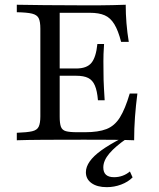

<svg xmlns="http://www.w3.org/2000/svg" viewBox="-20 -591 668 809"><path d="M50.8 0V-31.5Q94.4 -33.1 115.3 -37.9Q136.3 -42.7 143.1 -57.3Q150 -71.8 150 -100.8V-470.2Q150 -500 143.1 -514.1Q136.3 -528.2 115.3 -533.5Q94.4 -538.7 50.8 -539.5V-571Q95.2 -570.2 167.3 -569.4Q239.5 -568.5 335.5 -568.5Q363.7 -568.5 394.4 -568.5Q425 -568.5 454.8 -569.4Q484.7 -570.2 509.7 -571Q509.7 -532.3 512.9 -493.1Q516.1 -454 522.6 -414.5H490.3Q478.2 -462.1 461.7 -489.1Q445.2 -516.1 421 -526.6Q396.8 -537.1 358.9 -537.1H231.5V-99.2Q231.5 -71 236.7 -56.9Q241.9 -42.7 257.7 -38.3Q273.4 -33.9 304.8 -33.9H338.7Q394.4 -33.9 428.6 -47.2Q462.9 -60.5 485.1 -96Q507.3 -131.5 526.6 -196.8H558.9Q552.4 -146.8 548.8 -98.4Q545.2 -50 545.2 0Q505.6 -1.6 454 -2Q402.4 -2.4 334.7 -2.4Q239.5 -2.4 167.7 -2Q96 -1.6 50.8 0ZM204 -271.8V-302.4H359.7V-271.8ZM392.7 -168.5Q389.5 -208.1 379.8 -230.6Q370.2 -253.2 351.6 -262.5Q333.1 -271.8 300.8 -271.8V-302.4Q346 -302.4 365.3 -326.2Q384.7 -350 390.3 -405.6H418.5Q415.3 -358.1 415.7 -333.1Q416.1 -308.1 416.1 -287.1Q416.1 -270.2 416.5 -254.4Q416.9 -238.7 418.1 -218.1Q419.4 -197.6 421 -168.5ZM429.8 197.6Q389.5 197.6 365.7 180.6Q341.9 163.7 341.9 134.7Q341.9 112.1 358.1 89.1Q374.2 66.1 407.3 42.3Q440.3 18.5 491.9 -8.1H515.3Q466.9 25 441.1 55.2Q415.3 85.5 415.3 114.5Q415.3 155.6 460.5 155.6Q498.4 155.6 527.4 131.5L538.7 156.5Q519.4 175.8 490.3 186.7Q461.3 197.6 429.8 197.6Z"/></svg>

Font: Playfair 12pt
Style: Regular
Weight: 400
Designer: Claus Eggers Sørensen
Foundry: Claus Eggers Sørensen
Version: Version 2.000;gftools[0.9.28]